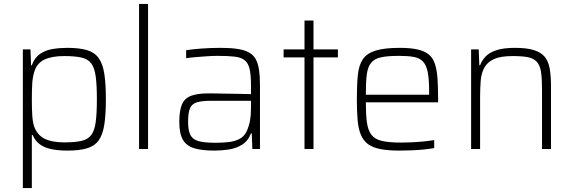

<svg xmlns="http://www.w3.org/2000/svg" viewBox="-20 -763 2938 983"><path d="M97 200V-510H136L139 -429H143Q157 -468 185 -487Q213 -506 249 -512Q285 -518 324 -518Q386 -518 425 -506.5Q464 -495 485 -466Q506 -437 514 -386Q522 -335 522 -255Q522 -176 514 -124.5Q506 -73 485 -44Q464 -15 425 -3.5Q386 8 325 8Q278 8 242.5 0.5Q207 -7 183.5 -24.5Q160 -42 147 -72H143V200ZM309 -34Q363 -34 396.5 -41.5Q430 -49 447 -71.5Q464 -94 470 -138Q476 -182 476 -255Q476 -328 470 -372Q464 -416 447 -438.5Q430 -461 396.5 -468.5Q363 -476 309 -476Q246 -476 208.5 -458.5Q171 -441 157 -400Q147 -370 145 -334.5Q143 -299 143 -255Q143 -210 145 -175.5Q147 -141 154 -118Q170 -72 208 -53Q246 -34 309 -34Z M692 0V-743H738V0Z M1078 8Q1016 8 976 -3.5Q936 -15 917 -46.5Q898 -78 898 -139Q898 -195 911 -227Q924 -259 957 -272Q990 -285 1050 -285Q1061 -285 1085.5 -284.5Q1110 -284 1141.5 -283.5Q1173 -283 1205 -282.5Q1237 -282 1265 -281V-323Q1265 -377 1258.5 -407.5Q1252 -438 1234 -453.5Q1216 -469 1182 -473Q1148 -477 1094 -477Q1071 -477 1040.5 -475Q1010 -473 981 -470.5Q952 -468 933 -465V-506Q965 -511 1011.5 -514.5Q1058 -518 1111 -518Q1161 -518 1196.5 -512.5Q1232 -507 1254.5 -494.5Q1277 -482 1289 -460.5Q1301 -439 1306 -406Q1311 -373 1311 -328V0H1272L1269 -80H1265Q1250 -41 1219 -22Q1188 -3 1150.5 2.5Q1113 8 1078 8ZM1084 -32Q1118 -32 1149.5 -35.5Q1181 -39 1205 -51Q1229 -63 1242 -89Q1255 -117 1260 -145.5Q1265 -174 1265 -210V-247H1062Q1015 -247 989 -239.5Q963 -232 953 -209Q943 -186 943 -140Q943 -96 954.5 -72.5Q966 -49 996.5 -40.5Q1027 -32 1084 -32Z M1539 0V-469H1432V-510H1539V-658H1585V-510H1710V-469H1585V0Z M2026 8Q1968 8 1928.5 0.5Q1889 -7 1865 -24.5Q1841 -42 1828 -72Q1815 -102 1811 -147Q1807 -192 1807 -254Q1807 -328 1812 -378.5Q1817 -429 1837.5 -459.5Q1858 -490 1903 -504Q1948 -518 2027 -518Q2083 -518 2119 -509.5Q2155 -501 2176 -483.5Q2197 -466 2207 -435Q2217 -404 2220 -360Q2223 -316 2223 -256V-239H1853Q1853 -177 1858.5 -136.5Q1864 -96 1881.5 -73Q1899 -50 1935.5 -41.5Q1972 -33 2034 -33Q2060 -33 2090.5 -34.5Q2121 -36 2150.5 -39Q2180 -42 2203 -46V-5Q2183 -1 2153.5 2Q2124 5 2091 6.5Q2058 8 2026 8ZM2177 -258V-296Q2177 -357 2170 -393Q2163 -429 2146 -447.5Q2129 -466 2099 -471.5Q2069 -477 2024 -477Q1966 -477 1932 -470Q1898 -463 1880.5 -442Q1863 -421 1858 -382Q1853 -343 1853 -278H2197Z M2392 0V-510H2431L2434 -429H2438Q2447 -453 2465.5 -473Q2484 -493 2520 -505.5Q2556 -518 2617 -518Q2677 -518 2713.5 -506.5Q2750 -495 2769 -472Q2788 -449 2794.5 -411Q2801 -373 2801 -320V0H2755V-309Q2755 -364 2749.5 -397Q2744 -430 2727.5 -447.5Q2711 -465 2681.5 -470.5Q2652 -476 2604 -476Q2542 -476 2508 -460Q2474 -444 2459 -415.5Q2444 -387 2441 -348Q2438 -309 2438 -264V0Z"/></svg>

Font: Saira Thin ExtraLight
Style: Regular
Weight: 250
Version: Version 1.101